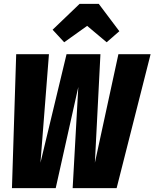

<svg xmlns="http://www.w3.org/2000/svg" viewBox="-20 -976 801 996"><path d="M313 -756.8 252.9 -821.8 393.1 -956.1H492.2L599.1 -814L533.2 -756.8L432.1 -841.8ZM761.2 -694.8 585 0H356.9L386.2 -524.9L269 0H42L64 -694.8H233.9L189.9 -131.8L325.2 -694.8H501L472.2 -131.8L594.2 -694.8Z"/></svg>

Font: Fira Sans Compressed ExtraBold
Style: Italic
Weight: 800
Width: 3
Italic angle: -8°
Designer: Carrois Corporate & Edenspiekermann AG
Foundry: Carrois Corporate GbR & Edenspiekermann AG
Version: Version 4.203;PS 004.203;hotconv 1.0.88;makeotf.lib2.5.64775